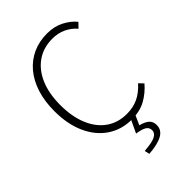

<svg xmlns="http://www.w3.org/2000/svg" viewBox="-260 -768 1085 1085"><g transform="rotate(-45 282.0 -226.0)"><path d="M331 12Q250 12 187.5 -30Q125 -72 90 -149Q55 -226 55 -331Q55 -409 75 -472Q95 -535 132.5 -579.5Q170 -624 221.5 -647.5Q273 -671 336 -671Q393 -671 437.5 -648Q482 -625 508 -592L481 -564Q454 -595 417.5 -612Q381 -629 337 -629Q265 -629 212.5 -592.5Q160 -556 131.5 -489.5Q103 -423 103 -331Q103 -240 131 -172Q159 -104 211 -67Q263 -30 334 -30Q385 -30 425 -49Q465 -68 501 -108L526 -82Q489 -39 442.5 -13.5Q396 12 331 12ZM264 219 257 189Q322 184 346 171Q370 158 370 136Q370 114 351.5 102.5Q333 91 292 85L333 -2H368L338 65Q371 73 390 88.5Q409 104 409 134Q409 173 372 193.5Q335 214 264 219Z"/></g></svg>

Font: Source Sans 3 ExtraLight Light
Style: Regular
Weight: 300
Version: Version 3.052;hotconv 1.1.0;makeotfexe 2.6.0